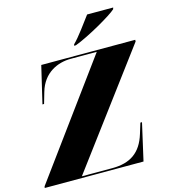

<svg xmlns="http://www.w3.org/2000/svg" viewBox="-141 -1040 1015 1145"><g transform="rotate(-15 367.0 -467.0)"><path d="M383 -782 381 -774H392C478 -806 630 -894 662 -924L665 -934H504C472 -892 421 -819 383 -782ZM-8 0H602L654 -229H644L624 -164C591 -56 523 -10 412 -10H224L742 -704V-714H162L108 -485H118L138 -554C170 -666 262 -704 341 -704H502L-6 -10Z"/></g></svg>

Font: Noto Serif Display Black
Style: Italic
Weight: 900
Italic angle: -12°
Designer: Monotype Design Team
Foundry: Monotype Imaging Inc.
Version: Version 2.009